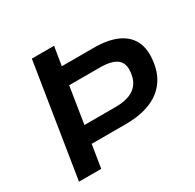

<svg xmlns="http://www.w3.org/2000/svg" viewBox="-153 -872 1056 1040"><g transform="rotate(-30 374.5 -352.5)"><path d="M56 0 168 -705H307L288 -588H489Q576 -588 633.5 -562Q691 -536 715.5 -486Q740 -436 730 -363Q721 -290 683 -241Q645 -192 581.5 -167.5Q518 -143 431 -143H218L195 0ZM235 -251H429Q505 -251 546 -280.5Q587 -310 594 -369Q602 -427 569.5 -453Q537 -479 461 -479H271Z"/></g></svg>

Font: Nunito Sans 10pt SemiExpanded
Style: Bold Italic
Weight: 700
Width: 6
Italic angle: -9°
Designer: Vernon Adams
Foundry: Vernon Adams
Version: Version 3.101;gftools[0.9.27]